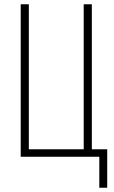

<svg xmlns="http://www.w3.org/2000/svg" viewBox="-20 -734 533 899"><path d="M445 145H482V-35H410V-714H372V-35H115V-714H77V0H445Z"/></svg>

Font: Noto Sans ExtraCondensed ExtraLight
Style: Regular
Weight: 200
Width: 2
Designer: Monotype Design Team
Foundry: Monotype Imaging Inc.
Version: Version 2.013